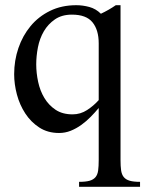

<svg xmlns="http://www.w3.org/2000/svg" viewBox="-20 -494 556 735"><path d="M282.7 221.2V202.1Q308.1 202.1 322.8 198Q337.4 193.8 345.5 184.3Q353.5 174.8 355.7 158.7Q357.9 142.6 357.9 118.7V-80.6Q344.2 -64 327.1 -46.6Q310.1 -29.3 291 -15.6Q272 -2 250.7 6.6Q229.5 15.1 206.1 15.1Q162.6 15.1 130.4 -5.9Q98.1 -26.9 76.7 -59.8Q55.2 -92.8 44.7 -132.3Q34.2 -171.9 34.2 -210Q34.2 -262.2 50.5 -310.1Q66.9 -357.9 97.2 -394.3Q127.4 -430.7 171.6 -452.4Q215.8 -474.1 272 -474.1Q296.9 -474.1 322 -467.3Q347.2 -460.4 366.2 -441.4Q396.5 -455.6 423.3 -474.1H441.4V118.7Q441.4 142.1 443.6 158Q445.8 173.8 453.6 183.6Q461.4 193.4 476.3 197.8Q491.2 202.1 516.1 202.1V221.2ZM357.9 -328.1Q357.9 -379.4 334 -408.7Q310.1 -438 255.4 -438Q216.8 -438 190.4 -419.9Q164.1 -401.9 147.9 -374.3Q131.8 -346.7 125.2 -313Q118.7 -279.3 118.7 -247.6Q118.7 -214.8 126 -180.7Q133.3 -146.5 149.9 -118.9Q166.5 -91.3 192.9 -73.7Q219.2 -56.2 257.8 -56.2Q288.1 -56.2 313.5 -72.8Q338.9 -89.4 357.9 -110.8Z"/></svg>

Font: Simplified Naskh
Style: Regular
Weight: 400
Designer: SIL International
Foundry: Arabeyes
Version: 1.02_alpha